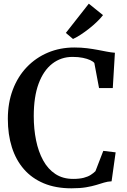

<svg xmlns="http://www.w3.org/2000/svg" viewBox="-20 -1010 690 1041"><path d="M367 11Q282 11 217.5 -16Q153 -43 109.8 -92.5Q66.5 -142 44.5 -211.2Q22.5 -280.5 22.5 -365.5Q22.5 -452.5 49.5 -523.8Q76.5 -595 125.2 -646Q174 -697 239.8 -724.8Q305.5 -752.5 383 -752.5Q420.5 -752.5 452 -748.5Q483.5 -744.5 510 -739.5Q536.5 -734.5 559.5 -730Q582.5 -725.5 603 -724L591.5 -532.5H517L491.5 -668.5Q484.5 -677 468.8 -684.2Q453 -691.5 429 -696.5Q405 -701.5 373 -701.5Q311 -701.5 263.5 -664.8Q216 -628 189.5 -556.8Q163 -485.5 163 -380.5Q163 -311 175.5 -249.5Q188 -188 213.8 -140.8Q239.5 -93.5 280 -66.8Q320.5 -40 376.5 -40Q410.5 -40 433.8 -46Q457 -52 472 -61.8Q487 -71.5 497.5 -82L540 -192L607 -184L585 -27Q563.5 -26 544 -20Q524.5 -14 501.5 -7Q478.5 0 446.2 5.5Q414 11 367 11ZM375.5 -799 337 -831.5 461.5 -990 538.5 -928Q525 -910.5 505.2 -891.5Q485.5 -872.5 463 -854.8Q440.5 -837 418.2 -822.5Q396 -808 376.5 -799Z"/></svg>

Font: Merriweather 48pt SemiBold
Style: Regular
Weight: 600
Version: Version 2.100